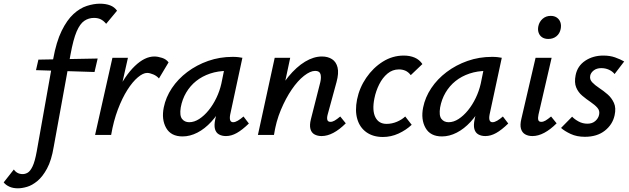

<svg xmlns="http://www.w3.org/2000/svg" viewBox="-157 -731 3409 1040"><path d="M-60 289Q-87 289 -106.5 280Q-126 271 -137 257L-82 187Q-74 199 -62 205.5Q-50 212 -34 212Q-20 212 -6.5 204Q7 196 19.5 170Q32 144 42 89L131 -411Q148 -505 177 -564Q206 -623 241 -655Q276 -687 313.5 -699Q351 -711 384 -711Q416 -711 439.5 -702Q463 -693 477 -673L418 -602Q405 -618 389.5 -626Q374 -634 352 -634Q323 -634 299.5 -618Q276 -602 258 -560Q240 -518 225 -436L134 64Q122 137 98 181.5Q74 226 45.5 249.5Q17 273 -10.5 281Q-38 289 -60 289ZM38 -351 51 -408 372 -414 355 -341Z M400 0Q428 -131 473.5 -226Q519 -321 573 -373Q627 -425 679 -425Q698 -425 721 -417.5Q744 -410 756 -393L704 -306Q692 -320 673 -328Q654 -336 640 -336Q618 -336 589.5 -312Q561 -288 533 -244Q505 -200 481.5 -138Q458 -76 445 0ZM358 0 452 -418H536L442 0Z M832 8Q769 8 743 -38Q717 -84 730 -149Q741 -204 774 -253.5Q807 -303 857.5 -341Q908 -379 970.5 -401Q1033 -423 1103 -423Q1121 -423 1133 -421.5Q1145 -420 1156 -418L1090 -111Q1082 -69 1106 -69Q1117 -69 1131.5 -77.5Q1146 -86 1162 -100L1191 -62Q1155 -27 1125.5 -10.5Q1096 6 1067 6Q1045 6 1029 -3Q1013 -12 1007.5 -32Q1002 -52 1009 -85L1044 -243L1092 -277Q1077 -215 1050 -162.5Q1023 -110 987.5 -71.5Q952 -33 912 -12.5Q872 8 832 8ZM868 -69Q895 -69 922 -86.5Q949 -104 973 -133.5Q997 -163 1015 -200.5Q1033 -238 1042 -278L1063 -381L1110 -344Q1102 -346 1093 -346.5Q1084 -347 1075 -347Q1024 -347 981 -332.5Q938 -318 905.5 -292Q873 -266 851.5 -229.5Q830 -193 822 -149Q815 -105 829 -87Q843 -69 868 -69Z M1585 6Q1563 6 1546.5 -3Q1530 -12 1524.5 -32.5Q1519 -53 1527 -85L1578 -286Q1584 -312 1579 -329.5Q1574 -347 1550 -347Q1524 -347 1490 -320.5Q1456 -294 1423.5 -246.5Q1391 -199 1364.5 -136Q1338 -73 1327 0H1264Q1288 -103 1324 -182Q1360 -261 1404.5 -315Q1449 -369 1495.5 -397Q1542 -425 1587 -425Q1619 -425 1641.5 -410.5Q1664 -396 1671.5 -365.5Q1679 -335 1666 -287L1618 -111Q1613 -93 1616 -82Q1619 -71 1633 -71Q1644 -71 1656 -78Q1668 -85 1686 -100L1716 -63Q1682 -29 1649 -11.5Q1616 6 1585 6ZM1240 0 1331 -418H1415L1326 0Z M1917 11Q1864 11 1828 -14.5Q1792 -40 1778.5 -85.5Q1765 -131 1777 -192Q1790 -256 1827 -310Q1864 -364 1916.5 -397Q1969 -430 2030 -430Q2063 -430 2089 -419Q2115 -408 2131 -384L2068 -324Q2055 -341 2039 -348Q2023 -355 2004 -355Q1969 -355 1942 -332.5Q1915 -310 1897 -274Q1879 -238 1871 -198Q1858 -133 1876 -96.5Q1894 -60 1937 -60Q1966 -60 1993 -71.5Q2020 -83 2038 -100L2073 -55Q2042 -26 2001.5 -7.5Q1961 11 1917 11Z M2237 8Q2174 8 2148 -38Q2122 -84 2135 -149Q2146 -204 2179 -253.5Q2212 -303 2262.5 -341Q2313 -379 2375.5 -401Q2438 -423 2508 -423Q2526 -423 2538 -421.5Q2550 -420 2561 -418L2495 -111Q2487 -69 2511 -69Q2522 -69 2536.5 -77.5Q2551 -86 2567 -100L2596 -62Q2560 -27 2530.5 -10.5Q2501 6 2472 6Q2450 6 2434 -3Q2418 -12 2412.5 -32Q2407 -52 2414 -85L2449 -243L2497 -277Q2482 -215 2455 -162.5Q2428 -110 2392.5 -71.5Q2357 -33 2317 -12.5Q2277 8 2237 8ZM2273 -69Q2300 -69 2327 -86.5Q2354 -104 2378 -133.5Q2402 -163 2420 -200.5Q2438 -238 2447 -278L2468 -381L2515 -344Q2507 -346 2498 -346.5Q2489 -347 2480 -347Q2429 -347 2386 -332.5Q2343 -318 2310.5 -292Q2278 -266 2256.5 -229.5Q2235 -193 2227 -149Q2220 -105 2234 -87Q2248 -69 2273 -69Z M2727 6Q2704 6 2687.5 -3.5Q2671 -13 2665 -33.5Q2659 -54 2667 -87L2744 -418H2831L2760 -111Q2756 -93 2758.5 -82Q2761 -71 2775 -71Q2786 -71 2798 -78Q2810 -85 2828 -100L2858 -63Q2824 -29 2791 -11.5Q2758 6 2727 6ZM2813 -520Q2793 -520 2779.5 -529Q2766 -538 2760.5 -554Q2755 -570 2759 -589Q2764 -613 2782 -629Q2800 -645 2826 -645Q2846 -645 2859.5 -635.5Q2873 -626 2878.5 -610Q2884 -594 2880 -574Q2875 -549 2857 -534.5Q2839 -520 2813 -520Z M3011 10Q2967 10 2934 -5.5Q2901 -21 2882 -38L2942 -99Q2955 -85 2977 -73Q2999 -61 3025 -61Q3051 -61 3067.5 -75.5Q3084 -90 3088 -109Q3093 -131 3079 -147Q3065 -163 3042 -178.5Q3019 -194 2997 -212.5Q2975 -231 2964 -257.5Q2953 -284 2961 -324Q2971 -374 3013 -402Q3055 -430 3111 -430Q3147 -430 3175 -420Q3203 -410 3224 -398L3172 -330Q3160 -345 3141 -353.5Q3122 -362 3100 -362Q3075 -362 3059 -349.5Q3043 -337 3040 -321Q3036 -301 3050.5 -285.5Q3065 -270 3088.5 -254.5Q3112 -239 3134 -220Q3156 -201 3168.5 -173.5Q3181 -146 3172 -106Q3161 -56 3119 -23Q3077 10 3011 10Z"/></svg>

Font: Ysabeau Office SemiBold
Style: Italic
Weight: 600
Italic angle: -12°
Designer: Christian Thalmann (Catharsis Fonts)
Version: Version 2.001;gftools[0.9.30]; featfreeze: tnum,lnum,ss02